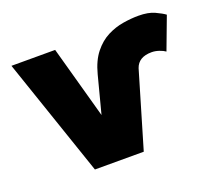

<svg xmlns="http://www.w3.org/2000/svg" viewBox="-94 -648 868 774"><g transform="rotate(-20 339.5 -261.0)"><path d="M495.6 -323.7 399.9 0H190.4L17.1 -507.8H204.6L290.5 -197.3L332 -356.4Q346.2 -411.1 372.8 -444.3Q399.4 -477.5 432.6 -494.4Q465.8 -511.2 500.7 -516.8Q535.6 -522.5 566.4 -522.5Q608.9 -522.5 635.7 -510Q662.6 -497.6 676.3 -487.3L624 -348.1Q614.7 -355 598.4 -360.6Q582 -366.2 566.4 -366.2Q510.3 -366.2 495.6 -323.7Z"/></g></svg>

Font: Giphurs Black
Style: Regular
Weight: 900
Version: Version 0.920; ttfautohint (v1.8.4.7-5d5b)